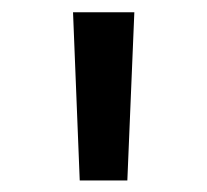

<svg xmlns="http://www.w3.org/2000/svg" viewBox="-20 -748 346 321"><path d="M113.3 -446.3 102.1 -727.5H204.6L192.9 -446.3Z"/></svg>

Font: Inter Cardless
Style: Regular
Weight: 400
Designer: Rasmus Andersson
Foundry: rsms
Version: Version 4.001;git-9221beed3